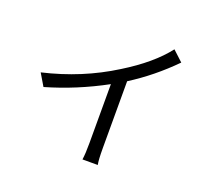

<svg xmlns="http://www.w3.org/2000/svg" viewBox="-135 -954 1269 1157"><g transform="rotate(20 500.0 -375.5)"><path d="M860.8 -721.2Q735.8 -594.2 592.8 -503.9V-76.2Q592.8 1 599.1 30.8H501Q506.8 -6.8 506.8 -76.2V-454.1Q325.2 -355 130.9 -298.8L85 -376Q330.1 -433.1 532.2 -560.1Q706.1 -667 794.9 -782.2Z"/></g></svg>

Font: Black Ops One [rus by aLiNcE]
Style: Regular
Weight: 400
Designer: James Grieshaber
Foundry: James Grieshaber
Version: Version 1.002;May 25, 2024;FontCreator 13.0.0.2680 64-bit